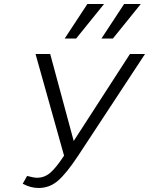

<svg xmlns="http://www.w3.org/2000/svg" viewBox="-20 -927 742 956"><path d="M93 -12 115 -51Q147 -42 165 -42Q201 -42 230 -66.5Q259 -91 299 -152L157 -658H230L347 -225L627 -658H702L368 -150Q311 -64 269 -27.5Q227 9 172 9Q133 9 93 -12ZM415 -907H498L359 -735H302ZM598 -907H681L542 -735H485Z"/></svg>

Font: LXGW Bright GB
Style: Italic
Weight: 400
Italic angle: -12°
Designer: Christian Thalmann (Catharsis Fonts)
Foundry: LXGW / Christian Thalmann (Catharsis Fonts) / Fontworks Inc.
Version: Version 5.510